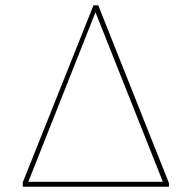

<svg xmlns="http://www.w3.org/2000/svg" viewBox="-20 -713 731 733"><path d="M355 -693 625 -14V0H67V-17L337 -693ZM611 -19 605 -11 343 -670H346L85 -11L79 -19Z"/></svg>

Font: Bitter Thin
Style: Regular
Weight: 100
Designer: Sol Matas, and Bitter project Authors
Foundry: Sol Matas
Version: Version 2.002